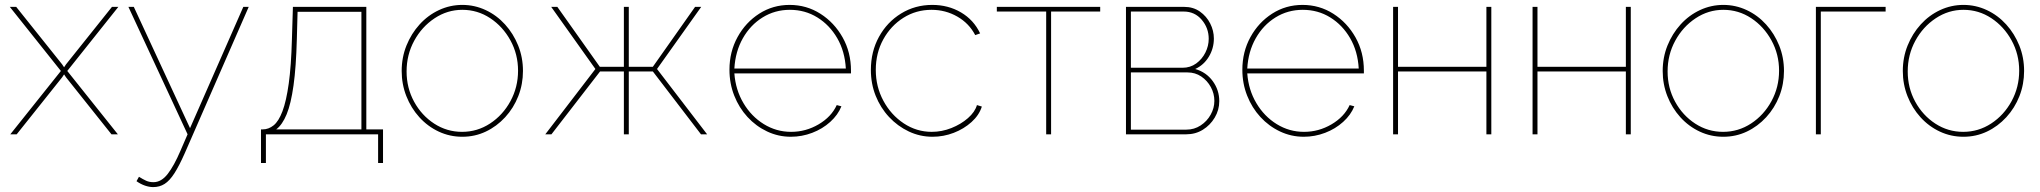

<svg xmlns="http://www.w3.org/2000/svg" viewBox="-20 -547 8310 782"><path d="M46 -519 233 -285 241 -273 249 -285 436 -519H462L254 -258L460 0H434L249 -232L241 -244L233 -232L48 0H22L228 -258L20 -519Z M604 215Q588 215 570.5 209Q553 203 536 191L546 173Q562 183 575 189Q588 195 605 195Q637 195 663 161.5Q689 128 715 67L744 0L503 -519H525L754 -25L971 -519H993L733 76Q710 128 690.5 158.5Q671 189 650.5 202Q630 215 604 215Z M1043 117V-20H1050Q1074 -20 1094.5 -36.5Q1115 -53 1130.5 -94Q1146 -135 1156 -206.5Q1166 -278 1169 -388L1173 -519H1472V-20H1540V117H1520V0H1063V117ZM1105 -20H1452V-499H1192L1189 -388Q1186 -274 1175.5 -199Q1165 -124 1147.5 -81.5Q1130 -39 1105 -20Z M1863 10Q1812 10 1767 -11Q1722 -32 1688 -69.5Q1654 -107 1635 -155.5Q1616 -204 1616 -258Q1616 -313 1635.5 -361.5Q1655 -410 1689 -447.5Q1723 -485 1768 -506Q1813 -527 1863 -527Q1913 -527 1958 -506Q2003 -485 2037 -447.5Q2071 -410 2090.5 -361.5Q2110 -313 2110 -258Q2110 -204 2091 -155.5Q2072 -107 2037.5 -69.5Q2003 -32 1958.5 -11Q1914 10 1863 10ZM1636 -256Q1636 -189 1666.5 -133Q1697 -77 1748.5 -43.5Q1800 -10 1862 -10Q1924 -10 1976 -44Q2028 -78 2059 -135Q2090 -192 2090 -259Q2090 -326 2059 -382.5Q2028 -439 1976.5 -473Q1925 -507 1863 -507Q1802 -507 1750 -472.5Q1698 -438 1667 -381Q1636 -324 1636 -256Z M2201 0 2405 -266 2225 -519H2250L2423 -275H2521V-519H2541V-275H2639L2811 -519H2836L2656 -266L2860 0H2835L2639 -256H2541V0H2521V-256H2424L2226 0Z M3201 10Q3150 10 3104.5 -11.5Q3059 -33 3024.5 -70.5Q2990 -108 2970.5 -157.5Q2951 -207 2951 -263Q2951 -336 2984 -396Q3017 -456 3072.5 -491.5Q3128 -527 3196 -527Q3265 -527 3321.5 -491Q3378 -455 3412 -394.5Q3446 -334 3446 -259Q3446 -256 3446 -253.5Q3446 -251 3446 -248H2971Q2976 -181 3008 -127Q3040 -73 3091 -41.5Q3142 -10 3202 -10Q3262 -10 3314 -40.5Q3366 -71 3388 -119L3407 -114Q3393 -79 3361.5 -50.5Q3330 -22 3288 -6Q3246 10 3201 10ZM2971 -268H3425Q3421 -338 3390 -391.5Q3359 -445 3309 -476Q3259 -507 3197 -507Q3136 -507 3086 -476Q3036 -445 3005.5 -391Q2975 -337 2971 -268Z M3778 10Q3727 10 3681.5 -11.5Q3636 -33 3601 -70.5Q3566 -108 3546.5 -157Q3527 -206 3527 -262Q3527 -337 3560 -397Q3593 -457 3650 -492Q3707 -527 3777 -527Q3842 -527 3894 -496.5Q3946 -466 3972 -411L3952 -404Q3927 -452 3879 -479.5Q3831 -507 3774 -507Q3711 -507 3659.5 -474.5Q3608 -442 3577.5 -386.5Q3547 -331 3547 -262Q3547 -194 3578 -136.5Q3609 -79 3661 -44.5Q3713 -10 3775 -10Q3816 -10 3855 -25.5Q3894 -41 3922.5 -66Q3951 -91 3959 -119L3979 -113Q3968 -78 3937 -50Q3906 -22 3864.5 -6Q3823 10 3778 10Z M4241 0V-500H4040V-519H4461V-500H4261V0Z M4566 0V-519H4803Q4840 -519 4867 -500Q4894 -481 4909 -451.5Q4924 -422 4924 -390Q4924 -350 4903.5 -316Q4883 -282 4848 -266Q4893 -253 4919.5 -216.5Q4946 -180 4946 -135Q4946 -99 4927.5 -68Q4909 -37 4879 -18.5Q4849 0 4812 0ZM4586 -19H4812Q4844 -19 4870 -36Q4896 -53 4911 -80Q4926 -107 4926 -136Q4926 -166 4911.5 -192.5Q4897 -219 4872.5 -235.5Q4848 -252 4817 -252H4586ZM4586 -271H4796Q4828 -271 4852 -288.5Q4876 -306 4889.5 -333Q4903 -360 4903 -389Q4903 -433 4874.5 -466.5Q4846 -500 4801 -500H4586Z M5290 10Q5239 10 5193.5 -11.5Q5148 -33 5113.5 -70.5Q5079 -108 5059.5 -157.5Q5040 -207 5040 -263Q5040 -336 5073 -396Q5106 -456 5161.5 -491.5Q5217 -527 5285 -527Q5354 -527 5410.5 -491Q5467 -455 5501 -394.5Q5535 -334 5535 -259Q5535 -256 5535 -253.5Q5535 -251 5535 -248H5060Q5065 -181 5097 -127Q5129 -73 5180 -41.5Q5231 -10 5291 -10Q5351 -10 5403 -40.5Q5455 -71 5477 -119L5496 -114Q5482 -79 5450.5 -50.5Q5419 -22 5377 -6Q5335 10 5290 10ZM5060 -268H5514Q5510 -338 5479 -391.5Q5448 -445 5398 -476Q5348 -507 5286 -507Q5225 -507 5175 -476Q5125 -445 5094.5 -391Q5064 -337 5060 -268Z M5654 0V-519H5674V-275H6034V-519H6054V0H6034V-256H5674V0Z M6222 0V-519H6242V-275H6602V-519H6622V0H6602V-256H6242V0Z M6999 10Q6948 10 6903 -11Q6858 -32 6824 -69.5Q6790 -107 6771 -155.5Q6752 -204 6752 -258Q6752 -313 6771.5 -361.5Q6791 -410 6825 -447.5Q6859 -485 6904 -506Q6949 -527 6999 -527Q7049 -527 7094 -506Q7139 -485 7173 -447.5Q7207 -410 7226.5 -361.5Q7246 -313 7246 -258Q7246 -204 7227 -155.5Q7208 -107 7173.5 -69.5Q7139 -32 7094.5 -11Q7050 10 6999 10ZM6772 -256Q6772 -189 6802.5 -133Q6833 -77 6884.5 -43.5Q6936 -10 6998 -10Q7060 -10 7112 -44Q7164 -78 7195 -135Q7226 -192 7226 -259Q7226 -326 7195 -382.5Q7164 -439 7112.5 -473Q7061 -507 6999 -507Q6938 -507 6886 -472.5Q6834 -438 6803 -381Q6772 -324 6772 -256Z M7376 0V-519H7660V-500H7396V0Z M7977 10Q7926 10 7881 -11Q7836 -32 7802 -69.5Q7768 -107 7749 -155.5Q7730 -204 7730 -258Q7730 -313 7749.5 -361.5Q7769 -410 7803 -447.5Q7837 -485 7882 -506Q7927 -527 7977 -527Q8027 -527 8072 -506Q8117 -485 8151 -447.5Q8185 -410 8204.5 -361.5Q8224 -313 8224 -258Q8224 -204 8205 -155.5Q8186 -107 8151.5 -69.5Q8117 -32 8072.5 -11Q8028 10 7977 10ZM7750 -256Q7750 -189 7780.5 -133Q7811 -77 7862.5 -43.5Q7914 -10 7976 -10Q8038 -10 8090 -44Q8142 -78 8173 -135Q8204 -192 8204 -259Q8204 -326 8173 -382.5Q8142 -439 8090.5 -473Q8039 -507 7977 -507Q7916 -507 7864 -472.5Q7812 -438 7781 -381Q7750 -324 7750 -256Z"/></svg>

Font: Raleway Thin
Style: Regular
Weight: 100
Designer: Matt McInerney, Pablo Impallari, Rodrigo Fuenzalida
Foundry: Matt McInerney, Pablo Impallari, Rodrigo Fuenzalida
Version: Version 4.026